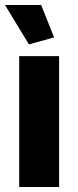

<svg xmlns="http://www.w3.org/2000/svg" viewBox="-22 -750 312 770"><path d="M55 0V-525H215V0ZM-2 -730H143L195 -600L94 -572Z"/></svg>

Font: Raleway ExtraBold
Style: Regular
Weight: 800
Designer: Matt McInerney, Pablo Impallari, Rodrigo Fuenzalida
Foundry: Matt McInerney, Pablo Impallari, Rodrigo Fuenzalida
Version: Version 4.026